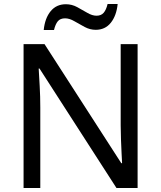

<svg xmlns="http://www.w3.org/2000/svg" viewBox="-20 -933 800 953"><path d="M663 0H558L176 -593H172Q174 -558 177 -506Q180 -454 180 -399V0H97V-714H201L582 -123H586Q585 -139 583.5 -171Q582 -203 580.5 -241Q579 -279 579 -311V-714H663ZM197 -784Q203 -843 231.5 -877.5Q260 -912 307 -912Q337 -912 363.5 -897.5Q390 -883 414 -869Q438 -855 459 -855Q482 -855 494.5 -869.5Q507 -884 514 -913H564Q558 -855 530 -820Q502 -785 455 -785Q427 -785 400.5 -799Q374 -813 349.5 -827.5Q325 -842 303 -842Q279 -842 267 -827.5Q255 -813 248 -784Z"/></svg>

Font: Noto Sans Old Sogdian
Style: Regular
Weight: 400
Designer: Monotype Design Team
Foundry: Monotype Imaging Inc.
Version: Version 2.002; ttfautohint (v1.8.4.7-5d5b)